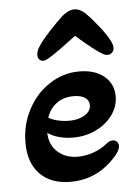

<svg xmlns="http://www.w3.org/2000/svg" viewBox="-50 -687 533 740"><g transform="rotate(-5 217.0 -317.5)"><path d="M108 -484Q108 -500 118 -515Q132 -538 164 -572.5Q196 -607 218 -627Q243 -648 265 -648Q277 -648 288.5 -642Q300 -636 309 -627Q329 -607 356 -573Q383 -539 396 -513Q403 -499 403 -487Q403 -477 396 -469.5Q389 -462 378 -462Q369 -462 359 -468Q334 -481 259 -546Q179 -485 149 -468Q136 -461 129 -461Q120 -461 114 -467.5Q108 -474 108 -484ZM33 -152Q33 -221 64 -280Q95 -339 148 -373.5Q201 -408 263 -408Q323 -408 359 -378.5Q395 -349 395 -300Q395 -261 371 -228Q347 -195 306.5 -175.5Q266 -156 218 -156Q190 -156 164 -163Q138 -170 120 -183Q121 -137 151.5 -109Q182 -81 230 -81Q259 -81 289.5 -91.5Q320 -102 342 -120Q356 -132 368 -132Q378 -132 384.5 -125.5Q391 -119 391 -109Q391 -87 353 -51Q286 13 194 13Q118 13 75.5 -30.5Q33 -74 33 -152ZM293 -275Q293 -294 277 -304.5Q261 -315 233 -315Q195 -315 168 -295.5Q141 -276 129 -241Q143 -232 165 -227Q187 -222 209 -222Q245 -222 269 -237Q293 -252 293 -275Z"/></g></svg>

Font: AkayaTelivigala
Style: Regular
Weight: 400
Designer: Vaishnavi Murthy Yerkadithaya ( vaishnavimurthy@gmail.com ), Juan Luis Blanco Aristondo ( juan@blancoletters.com )
Version: Version 1.000